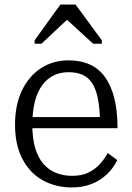

<svg xmlns="http://www.w3.org/2000/svg" viewBox="-20 -812 580 843"><path d="M122 -263Q122 -203 135 -160.5Q148 -118 171.5 -91.5Q195 -65 227 -52.5Q259 -40 297 -40Q338 -40 367.5 -54Q397 -68 418 -91Q439 -114 453 -140L495 -109Q478 -74 449 -46.5Q420 -19 381.5 -4Q343 11 295 11Q225 11 168.5 -20Q112 -51 79 -113Q46 -175 46 -264Q46 -351 76 -414Q106 -477 159 -512Q212 -547 281 -547Q335 -547 375 -528.5Q415 -510 441.5 -473Q468 -436 482 -380.5Q496 -325 496 -249H102V-298H442L419 -279Q418 -339 409.5 -380.5Q401 -422 384.5 -447Q368 -472 342.5 -483.5Q317 -495 281 -495Q244 -495 215 -480.5Q186 -466 165 -437.5Q144 -409 133 -365.5Q122 -322 122 -263ZM312 -792H245L132 -635V-620H162L303 -752L247 -750L389 -620H427V-635Z"/></svg>

Font: Roboto Serif SemiCondensed Light
Style: Regular
Weight: 300
Width: 4
Designer: Greg Gazdowicz
Foundry: Commercial Type
Version: Version 1.007